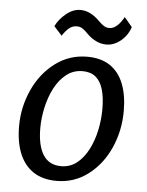

<svg xmlns="http://www.w3.org/2000/svg" viewBox="-55 -816 665 869"><g transform="rotate(5 278.0 -382.0)"><path d="M234.4 8Q171.4 8 129.2 -19.8Q87 -47.7 65.6 -99.7Q44.2 -151.8 44.2 -224.6Q44.2 -311.7 80.5 -390.9Q116 -468.6 180 -516.3Q244 -564 324.6 -564Q386.6 -564 427.8 -536.7Q469 -509.4 489.6 -457.8Q510.3 -406.1 510.3 -332.7Q510.3 -244.9 475.7 -166.4Q440.9 -87.9 377.8 -40Q314.8 8 234.4 8ZM249.1 -60.2Q290.3 -60.2 321 -84.8Q351.6 -109.4 372.3 -149.6Q392.9 -189.9 403 -237.9Q413.1 -285.9 413.1 -332.7Q413.1 -386.3 402.4 -422.8Q391.6 -459.4 368.8 -478.2Q345.9 -497.1 309.7 -497.1Q267.2 -497.1 235.5 -471.9Q203.7 -446.8 182.7 -406.2Q161.7 -365.6 151.2 -317.6Q140.6 -269.7 140.6 -224.1Q140.6 -144.6 167.5 -102.4Q194.4 -60.2 249.1 -60.2ZM405.5 -626.5Q379.6 -626.5 356.9 -638.1Q334.3 -649.7 317.8 -666.5Q303.2 -681.9 291.9 -689.4Q280.6 -696.9 265 -696.9Q246.2 -696.9 230.6 -684.3Q215.1 -671.7 200.3 -648.6L164 -688.9Q179 -720.4 210.3 -746.3Q241.6 -772.2 275.8 -772.2Q299.5 -772.2 321.6 -760.7Q343.7 -749.1 362.5 -729.9Q377.1 -715.5 387.7 -708.9Q398.4 -702.2 411.2 -702.2Q426.6 -702.2 438.9 -710.6Q451.3 -719 460.9 -731.6Q470.6 -744.3 477.8 -757.5L513.3 -715.2Q506.1 -691.4 489.8 -671.2Q473.4 -651 451.4 -638.8Q429.4 -626.5 405.5 -626.5Z"/></g></svg>

Font: Merriweather Sans Variable Regular
Style: Italic
Weight: 300
Italic angle: -8°
Designer: Eben Sorkin
Foundry: Eben Sorkin
Version: Version 2.001